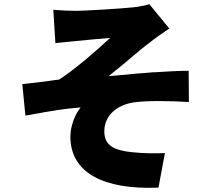

<svg xmlns="http://www.w3.org/2000/svg" viewBox="-20 -827 1040 922"><path d="M741 74 772 -92C734 -90 669 -90 615 -96C526 -105 481 -129 481 -196C481 -271 539 -324 627 -336C689 -344 793 -343 887 -337L886 -487C839 -487 782 -484 724 -480H714C703 -479 693 -478 682 -477L667 -476L656 -475C651 -475 646 -474 641 -474L630 -473C586 -469 541 -465 501 -461C529 -483 558 -507 587 -531L594 -537C612 -552 630 -568 649 -583L656 -589C670 -600 683 -611 697 -621C721 -641 768 -674 793 -690L697 -807C682 -802 656 -796 622 -792C555 -785 385 -775 345 -775C307 -775 272 -777 236 -780L246 -620C283 -624 323 -628 345 -630C387 -634 470 -642 509 -645C478 -616 434 -577 389 -539L380 -532C340 -499 299 -467 264 -445C242 -442 216 -439 191 -435L181 -434C148 -430 115 -426 87 -423L102 -272C108 -273 115 -274 122 -275L137 -278C147 -280 157 -282 167 -283L182 -286L192 -288C209 -291 225 -293 242 -296L252 -298C291 -304 330 -308 367 -311C338 -275 318 -219 318 -171C318 3 478 85 741 74Z"/></svg>

Font: Glow Sans SC Normal Heavy
Style: Regular
Weight: 900
Designer: Ryoko NISHIZUKA (kana, bopomofo & ideographs); Paul D. Hunt (Latin, Greek & Cyrillic); Sandoll Communications, Soo-young
Version: Version 0.93